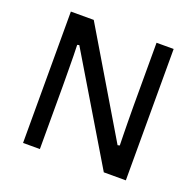

<svg xmlns="http://www.w3.org/2000/svg" viewBox="-122 -818 969 947"><g transform="rotate(20 363.0 -344.5)"><path d="M93.3 0V-689.5H213.4L535.2 -148.9L545.9 -151.4Q545.4 -174.8 544.7 -207.3Q543.9 -239.7 543.7 -272.5Q543.5 -305.2 543.2 -329.8Q543 -354.5 543 -362.3V-689.5H632.8V0H517.1L189 -548.3L178.7 -545.9Q179.7 -522 180.2 -488.8Q180.7 -455.6 180.9 -422.1Q181.2 -388.7 181.4 -363.3Q181.6 -337.9 181.6 -329.6V0Z"/></g></svg>

Font: Shanti
Style: Regular
Weight: 400
Designer: Vernon Adams
Foundry: Vernon Adams
Version: Version 1.100; ttfautohint (v1.8.4)